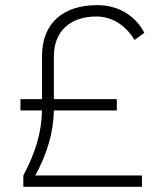

<svg xmlns="http://www.w3.org/2000/svg" viewBox="-20 -723 626 743"><path d="M70.3 0H529.3V-43.9H116.7C163.1 -130.9 186.5 -209 188.5 -295.4H432.1V-339.4H188.5V-505.4C188.5 -605 255.4 -659.2 352.5 -659.2C412.6 -659.2 466.3 -626 500.5 -568.4L538.6 -596.2C502.9 -664.1 436.5 -703.1 356.4 -703.1C222.2 -703.1 142.6 -631.8 142.6 -505.9V-339.4H59.1V-295.4H142.6C140.6 -209 117.2 -132.3 70.3 -43.9Z"/></svg>

Font: Cascadia Code PL ExtraLight
Style: Regular
Weight: 200
Monospace: yes
Designer: Aaron Bell
Foundry: Saja Typeworks
Version: Version 2404.023